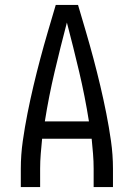

<svg xmlns="http://www.w3.org/2000/svg" viewBox="-20 -755 540 775"><path d="M64 0V-74Q64 -130 72 -186Q80 -242 91 -297.5Q102 -353 115 -408Q128 -463 142.5 -517.5Q157 -572 173 -626.5Q189 -681 205 -735H295Q311 -681 327 -626.5Q343 -572 357.5 -517.5Q372 -463 385 -408Q398 -353 409 -297.5Q420 -242 428 -186Q436 -130 436 -74V0H358V-74Q358 -104 355.5 -134.5Q353 -165 350 -195H150Q147 -165 144.5 -134.5Q142 -104 142 -74V0ZM339 -265Q323 -366 299.5 -465.5Q276 -565 250 -664Q224 -565 200.5 -465.5Q177 -366 161 -265Z"/></svg>

Font: iosevka_custom_sans_ss08
Style: Regular
Weight: 400
Designer: Belleve Invis
Foundry: Belleve Invis
Version: Version 10.3.0; ttfautohint (v1.8.3)